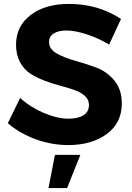

<svg xmlns="http://www.w3.org/2000/svg" viewBox="-20 -733 677 982"><path d="M538 -505Q484 -538 423.5 -557.5Q363 -577 320 -577Q279 -577 255 -562Q231 -547 231 -518Q231 -482 269.5 -460Q308 -438 362.5 -423Q417 -408 472 -387.5Q527 -367 565 -321Q603 -275 603 -204Q603 -104 526 -47.5Q449 9 329 9Q244 9 162 -21Q80 -51 20 -103L83 -232Q136 -184 205 -155Q274 -126 331 -126Q380 -126 407.5 -144Q435 -162 435 -196Q435 -223 414.5 -242Q394 -261 361 -272.5Q328 -284 288.5 -294.5Q249 -305 209 -320Q169 -335 136 -356Q103 -377 82.5 -415Q62 -453 62 -504Q62 -599 136.5 -656Q211 -713 333 -713Q482 -713 599 -636ZM261 59H391L323 229H228Z"/></svg>

Font: Montserrat-Arabic SemiBold
Style: Regular
Weight: 600
Designer: Mohamed Gaber
Foundry: Kief Type Foundry
Version: Version 5.008;PS 005.008;hotconv 1.0.88;makeotf.lib2.5.64775